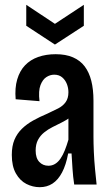

<svg xmlns="http://www.w3.org/2000/svg" viewBox="-20 -766 461 797"><path d="M145 11Q116 11 89.5 -2.5Q63 -16 46 -46Q29 -76 29 -123Q29 -160 40 -186Q51 -212 71 -231.5Q91 -251 118 -266Q145 -281 176 -294Q202 -306 221.5 -316Q241 -326 252.5 -342Q264 -358 264 -383Q264 -401 257.5 -417.5Q251 -434 238 -445Q225 -456 205 -456Q188 -456 172.5 -446Q157 -436 148 -412.5Q139 -389 144 -346L45 -354Q41 -401 51.5 -436.5Q62 -472 84 -495Q106 -518 138.5 -529.5Q171 -541 211 -541Q253 -541 283 -528Q313 -515 331.5 -490.5Q350 -466 359 -430.5Q368 -395 368 -348V-199Q368 -172 369.5 -136Q371 -100 374.5 -64Q378 -28 381 0H288Q283 -33 281 -65Q279 -97 277 -129H263Q254 -81 237.5 -50Q221 -19 198 -4Q175 11 145 11ZM181 -78Q196 -78 208.5 -85.5Q221 -93 231 -107.5Q241 -122 249 -142Q257 -162 264 -186V-298L295 -305Q287 -290 271 -278.5Q255 -267 236 -257.5Q217 -248 198 -238.5Q179 -229 163 -216Q147 -203 137.5 -185Q128 -167 128 -141Q128 -110 143 -94Q158 -78 181 -78ZM89 -746 208 -667 328 -746V-659L208 -581L89 -659Z"/></svg>

Font: Bricolage Grotesque Condensed Medium
Style: Regular
Weight: 500
Width: 3
Designer: Mathieu Triay
Foundry: Atelier Triay
Version: Version 1.000;gftools[0.9.30]